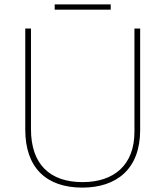

<svg xmlns="http://www.w3.org/2000/svg" viewBox="-20 -844 752 874"><path d="M484 -824H229V-800H484ZM618 -252V-714H592V-244C592 -92 498 -15 356 -15C207 -15 121 -96 121 -256V-714H95V-254C95 -81 190 10 355 10C510 10 618 -74 618 -252Z"/></svg>

Font: Noto Sans Telugu Thin
Style: Regular
Weight: 100
Designer: Jelle Bosma - Monotype Design Team
Foundry: Monotype Imaging Inc.
Version: Version 2.005